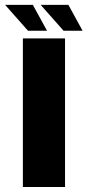

<svg xmlns="http://www.w3.org/2000/svg" viewBox="-72 -752 352 772"><path d="M20 0V-597.5H189.5V0ZM183.5 -628.5 91.5 -732.5H203L260 -628.5ZM40.5 -628.5 -51.5 -732.5H60L117 -628.5Z"/></svg>

Font: Anybody Condensed ExtraBold
Style: Regular
Weight: 800
Width: 3
Designer: Tyler Finck
Foundry: Etcetera Type Company
Version: Version 1.010; ttfautohint (v1.8.3) -l 8 -r 50 -G 200 -x 14 